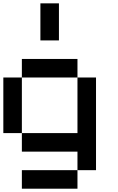

<svg xmlns="http://www.w3.org/2000/svg" viewBox="-20 -909 707 1151"><path d="M111.1 -111.1H0V-444.4H111.1ZM444.4 -444.4H111.1V-555.6H444.4ZM444.4 222.2H111.1V111.1H444.4ZM333.3 -666.7H222.2V-888.9H333.3ZM444.4 -111.1V-444.4H555.6V111.1H444.4V0H111.1V-111.1Z"/></svg>

Font: Pixeloid Mono
Style: Regular
Weight: 400
Monospace: yes
Designer: GGBotNet
Foundry: GGBotNet
Version: 0.5